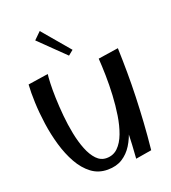

<svg xmlns="http://www.w3.org/2000/svg" viewBox="-185 -1202 1196 1344"><g transform="rotate(-20 413.5 -529.5)"><path d="M385 8Q316 8 264.5 -31Q213 -70 176.5 -135Q140 -200 116.5 -280.5Q93 -361 81 -445.5Q69 -530 66 -607.5Q63 -685 67 -742L218 -765Q215 -746 213 -699Q211 -652 213 -588.5Q215 -525 221.5 -454.5Q228 -384 241.5 -316Q255 -248 277 -192.5Q299 -137 330.5 -104Q362 -71 405 -71Q455 -71 489.5 -104.5Q524 -138 545.5 -195.5Q567 -253 578 -324Q589 -395 593 -470.5Q597 -546 595.5 -617Q594 -688 590 -744L659 -564Q658 -515 655 -454.5Q652 -394 643.5 -329.5Q635 -265 617.5 -205Q600 -145 570 -97Q540 -49 495 -20.5Q450 8 385 8ZM597 4Q605 -101 607.5 -192Q610 -283 609 -369.5Q608 -456 603 -547.5Q598 -639 590 -744L741 -767Q744 -674 744.5 -584.5Q745 -495 742 -404Q739 -313 733 -217.5Q727 -122 716 -16ZM402 -835 216 -1016 268 -1067 439 -865Z"/></g></svg>

Font: Marhey Light
Style: Regular
Weight: 400
Version: Version 1.000